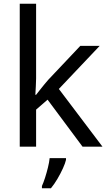

<svg xmlns="http://www.w3.org/2000/svg" viewBox="-20 -780 574 1021"><path d="M172 -363Q172 -347 170.5 -321Q169 -295 168 -276H172Q178 -284 190 -299Q202 -314 214.5 -329.5Q227 -345 236 -355L407 -536H510L293 -307L525 0H419L233 -250L172 -197V0H85V-760H172ZM331 70Q327 88 314.5 115.5Q302 143 285.5 171Q269 199 251 221H203V209Q211 192 219.5 165.5Q228 139 235 110.5Q242 82 244 61H331Z"/></svg>

Font: Go Noto Current
Style: Regular
Weight: 400
Designer: Monotype Design Team
Foundry: Monotype Imaging Inc.
Version: Version 2.007; ttfautohint (v1.8) -l 8 -r 50 -G 200 -x 14 -D